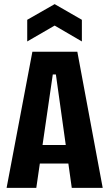

<svg xmlns="http://www.w3.org/2000/svg" viewBox="-20 -911 530 931"><path d="M12 0 137 -660H355L478 0H328L251 -550H236L156 0ZM122 -118V-208H377V-118ZM112 -710V-815L245 -891L377 -815V-710L245 -787Z"/></svg>

Font: Bricolage Grotesque Condensed
Style: Bold
Weight: 700
Width: 3
Designer: Mathieu Triay
Foundry: Atelier Triay
Version: Version 1.001;gftools[0.9.33.dev8+g029e19f]